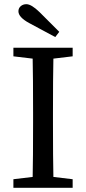

<svg xmlns="http://www.w3.org/2000/svg" viewBox="-20 -897 411 917"><path d="M244 -720 119 -787Q68 -815 68 -843Q68 -858 79 -867.5Q90 -877 106 -877Q130 -877 169 -839L263 -745ZM327 -628 235 -617Q233 -533 233 -359V-310Q233 -138 235 -52L327 -41V0H44V-41L136 -52Q138 -136 138 -310V-359Q138 -531 136 -617L44 -628V-669H327Z"/></svg>

Font: TypoPRO Source Serif Pro
Style: Regular
Weight: 400
Designer: Frank Grießhammer
Foundry: Adobe Systems Incorporated
Version: Version 1.017;PS 1.0;hotconv 1.0.79;makeotf.lib2.5.61930